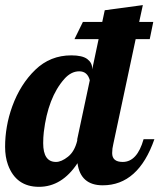

<svg xmlns="http://www.w3.org/2000/svg" viewBox="-33 -720 620 746"><path d="M268.1 -85.9Q207.5 5.9 118.4 5.9Q29.3 5.9 -2 -79.6Q-13.2 -110.4 -13.2 -149.7Q-13.2 -189 -6.3 -228.3Q0.5 -267.6 14.6 -306.6Q45.9 -392.6 104 -448.7Q162.1 -504.9 244.1 -504.9Q287.1 -504.9 306.2 -490.5Q325.2 -476.1 325.2 -454.1V-450.2L350.1 -567.9H256.3L289.1 -634.8H364.3L374 -680.2L522 -700.2L507.8 -634.8H562.5L548.8 -567.9H494.1L407.2 -160.2Q402.8 -143.1 402.8 -125Q402.8 -90.8 443.8 -90.8Q500 -90.8 524.9 -179.2H566.9Q504.4 0 366.2 0Q279.8 0 268.1 -85.9ZM134.8 -163.6Q134.8 -90.8 184.6 -90.8Q205.6 -90.8 231.2 -111.1Q256.8 -131.3 267.1 -173.8V-179.2L315.9 -408.2Q306.6 -442.9 274.9 -442.9Q243.2 -442.9 216.8 -413.1Q153.3 -341.3 137.2 -207Q134.8 -186.5 134.8 -163.6Z"/></svg>

Font: UVF Lobster12
Style: Regular
Weight: 400
Designer: Pablo Impallari
Foundry: Pablo Impallari. www.impallari.com
Version: Version 1.004